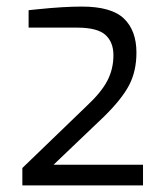

<svg xmlns="http://www.w3.org/2000/svg" viewBox="-20 -844 495 584"><path d="M48 -333 244 -522Q288 -563 306.5 -598.5Q325 -634 325 -676Q325 -716 300.5 -738Q276 -760 214 -760H67V-813L96 -816Q174 -824 229 -824Q319 -824 357 -787.5Q395 -751 395 -684Q395 -628 373 -585.5Q351 -543 296 -489L143 -343H415V-280H48Z"/></svg>

Font: Exo
Style: Regular
Weight: 400
Designer: Natanael Gama
Foundry: Natanael Gama
Version: Version 1.500; ttfautohint (v1.6)